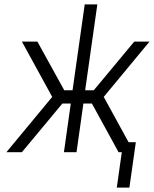

<svg xmlns="http://www.w3.org/2000/svg" viewBox="-20 -688 696 868"><path d="M79 -500 216 -250 9 0H79L287 -250L149 -500ZM656 -500H587L379 -250L516 0H586L449 -250ZM363 -668 308 -280H246L237 -220H300L269 0H326L357 -220H420L428 -280H365L420 -668ZM508 160H565L594 -45H537Z"/></svg>

Font: Unageo
Style: Light-Italic
Weight: 300
Designer: Richard Sepsi
Foundry: Richard Sepsi
Version: Version 2.000